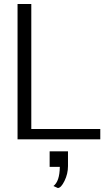

<svg xmlns="http://www.w3.org/2000/svg" viewBox="-20 -699 523 963"><path d="M229 138V60H321V134Q321 173 303.5 208.5Q286 244 270 244L248 234Q279 211 280 138ZM483 0H68V-679H137V-52H483Z"/></svg>

Font: Pavanam
Style: Regular
Weight: 400
Designer: Tharique Azeez
Foundry: Tharique Azeez
Version: Version 1.86; ttfautohint (v1.3) -l 8 -r 50 -G 200 -x 14 -D 